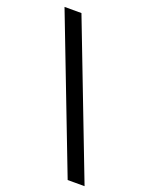

<svg xmlns="http://www.w3.org/2000/svg" viewBox="-145 -784 702 917"><g transform="rotate(20 205.5 -325.0)"><path d="M316.9 61 20 -710.9H106L402.8 61Z"/></g></svg>

Font: RobotoDEMO
Style: Regular
Weight: 400
Designer: Christian Robertson
Foundry: Google
Version: Version 2.136